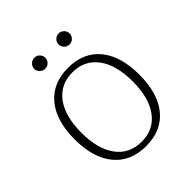

<svg xmlns="http://www.w3.org/2000/svg" viewBox="-188 -781 912 912"><g transform="rotate(-45 268.5 -324.5)"><path d="M51 -251Q51 -376 108.5 -445Q166 -514 269 -514Q372 -514 429 -445Q486 -376 486 -251Q486 -126 429 -57Q372 12 269 12Q166 12 108.5 -57Q51 -126 51 -251ZM441 -251Q441 -361 395.5 -422.5Q350 -484 269 -484Q187 -484 141.5 -422.5Q96 -361 96 -251Q96 -141 141.5 -79.5Q187 -18 269 -18Q350 -18 395.5 -79.5Q441 -141 441 -251ZM152 -624Q152 -639 163.5 -650Q175 -661 190 -661Q205 -661 216 -650Q227 -639 227 -624Q227 -609 216 -598Q205 -587 190 -587Q175 -587 163.5 -598Q152 -609 152 -624ZM316 -624Q316 -639 327 -650Q338 -661 353 -661Q368 -661 379 -650Q390 -639 390 -624Q390 -609 379 -598Q368 -587 353 -587Q338 -587 327 -598Q316 -609 316 -624Z"/></g></svg>

Font: Arima Madurai ExtraLight
Style: Regular
Weight: 275
Designer: Joana Correia and Natanael Gama
Foundry: NDISCOVER
Version: Version 1.020